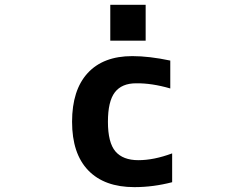

<svg xmlns="http://www.w3.org/2000/svg" viewBox="-20 -768 1040 800"><path d="M439.5 -598.6V-748H586.9V-598.6ZM531.2 -534.2Q601.6 -534.2 689.5 -515.6V-399.4Q612.3 -421.9 546.9 -420.9Q487.3 -420.9 458.5 -383.3Q429.7 -345.7 429.7 -260.7Q429.7 -173.8 460.9 -137.2Q492.2 -100.6 556.6 -100.6Q621.1 -100.6 697.3 -128.9V-8.8Q618.2 11.7 540 11.7Q415 11.7 347.7 -58.1Q280.3 -127.9 280.3 -260.7Q280.3 -392.6 345.2 -463.4Q410.2 -534.2 531.2 -534.2Z"/></svg>

Font: GenEi Gothic M Regular
Style: Bold
Weight: 700
Designer: o_tamon (Modified); [Source Han Sans]
Ryoko NISHIZUKA  (kana & ideographs); Paul D. Hunt (Latin, Greek & Cyrillic); Wenl
Version: Version 1.1a;Original Version 1.004